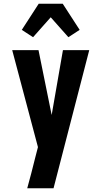

<svg xmlns="http://www.w3.org/2000/svg" viewBox="-20 -787 540 1022"><path d="M125 215Q136 175 146.5 135Q157 95 167 54L182 -4L45 -520H185L255 -175L315 -520H455L265 215ZM156 -589 96 -628 186 -767H314L404 -628L344 -589L250 -695Z"/></svg>

Font: Iosevka Heavy
Style: Regular
Weight: 900
Monospace: yes
Designer: Belleve Invis
Foundry: Belleve Invis
Version: Version 32.5.0; ttfautohint (v1.8.4)